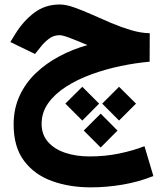

<svg xmlns="http://www.w3.org/2000/svg" viewBox="-20 -494 734 852"><path d="M644.5 -346.7 644 -220.2Q582 -214.8 515.4 -200.9Q448.7 -187 386.2 -164.3Q323.7 -141.6 273.7 -109.6Q223.6 -77.6 194.1 -36.4Q164.6 4.9 164.6 55.7Q164.6 103 192.6 135.3Q220.7 167.5 268.8 183.8Q316.9 200.2 377.4 200.2Q446.3 200.2 508.8 187.3Q571.3 174.3 621.1 154.8L660.6 287.1Q594.7 313.5 523.4 325.4Q452.1 337.4 382.8 337.4Q288.1 337.4 210.4 309.3Q132.8 281.2 86.7 219.7Q40.5 158.2 40.5 58.6Q40.5 -11.7 66.9 -68.8Q93.3 -126 139.2 -169.7Q185.1 -213.4 244.1 -244.6Q303.2 -275.9 368.2 -293.9Q322.3 -313.5 290 -325.7Q257.8 -337.9 244.6 -337.9Q217.8 -337.9 196.5 -321.5Q175.3 -305.2 161.1 -286.6L135.3 -254.4L25.9 -307.6L47.9 -343.3Q82.5 -399.9 131.3 -437Q180.2 -474.1 245.1 -474.1Q272 -474.1 308.3 -461.4Q344.7 -448.7 386.5 -429.9Q428.2 -411.1 472.7 -392.3Q517.1 -373.5 561 -360.4Q605 -347.2 644.5 -346.7ZM508.3 -108.9 583.5 -34.2 508.3 41 433.6 -34.2ZM345.2 -108.9 419.9 -34.2 345.2 41 270 -34.2ZM426.8 10.3 501.5 85.4 426.8 160.6 351.6 85.4Z"/></svg>

Font: Vazirmatn UI NL ExtraBold
Style: Regular
Weight: 800
Designer: Saber Rastikerdar
Foundry: Saber Rastikerdar
Version: Version 33.003